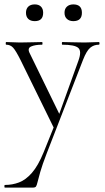

<svg xmlns="http://www.w3.org/2000/svg" viewBox="-20 -577 477 872"><path d="M178 115 228 -9 229 13 74 -303Q52 -347 39.5 -360.5Q27 -374 8 -374Q6 -374 6 -380Q6 -386 8 -386Q23 -386 39 -385Q55 -384 70 -384Q102 -384 126.5 -385Q151 -386 171 -386Q173 -386 173 -380Q173 -374 171 -374Q140 -374 121.5 -366Q103 -358 115 -335L255 -48L233 -15L336 -301Q352 -345 335.5 -359.5Q319 -374 263 -374Q261 -374 261 -380Q261 -386 263 -386Q287 -386 308.5 -385Q330 -384 364 -384Q385 -384 398 -385Q411 -386 429 -386Q432 -386 432 -380Q432 -374 429 -374Q406 -374 389.5 -360Q373 -346 357 -305L192 120Q172 172 163 203.5Q154 235 150.5 250Q147 265 143.5 270Q140 275 129 275H2Q0 275 0 269Q0 263 2 263Q36 263 66.5 251.5Q97 240 125 208Q153 176 178 115ZM138 -481Q119 -481 108.5 -491Q98 -501 98 -519Q98 -537 108.5 -547Q119 -557 138 -557Q156 -557 166 -547Q176 -537 176 -519Q176 -481 138 -481ZM313 -481Q295 -481 284 -491Q273 -501 273 -519Q273 -537 284 -547Q295 -557 313 -557Q352 -557 352 -519Q352 -481 313 -481Z"/></svg>

Font: Cormorant Garamond Light
Style: Regular
Weight: 300
Designer: Christian Thalmann (Catharsis Fonts)
Foundry: Catharsis Fonts
Version: Version 4.001